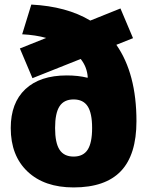

<svg xmlns="http://www.w3.org/2000/svg" viewBox="-20 -810 655 840"><path d="M27 -250Q27 -360 91 -420Q155 -480 272 -480Q322 -480 362 -470L364 -471Q361 -517 333 -552L122 -468L67 -598L182 -644Q136 -657 77 -660L117 -790Q272 -782 375 -720L507 -773L562 -643L489 -614Q577 -488 577 -280Q577 -133 509 -61.5Q441 10 302 10Q174 10 100.5 -59.5Q27 -129 27 -250ZM302 -125Q344 -125 363.5 -155Q383 -185 383 -250Q383 -315 363.5 -345Q344 -375 302 -375Q260 -375 240.5 -345Q221 -315 221 -250Q221 -185 240.5 -155Q260 -125 302 -125Z"/></svg>

Font: Enso Black
Style: Regular
Weight: 900
Designer: Coji Morishita
Foundry: UNDERFOREST DESIGN
Version: Version 1.000